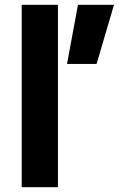

<svg xmlns="http://www.w3.org/2000/svg" viewBox="-20 -785 498 805"><path d="M71 -765H223V0H71ZM307 -765H458L385 -517H261Z"/></svg>

Font: Application
Style: Bold
Weight: 700
Designer: Wei Huang
Foundry: Wei Huang
Version: Version 0.012